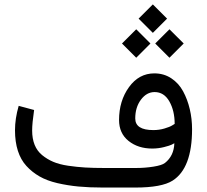

<svg xmlns="http://www.w3.org/2000/svg" viewBox="-20 -843 931 863"><path d="M667 -823.2 731 -759.3 667 -695.3 603 -759.3ZM741.7 -711.4 805.7 -647.5 741.7 -583.5 677.7 -647.5ZM592.3 -711.4 656.2 -647.5 592.3 -583.5 528.3 -647.5ZM442.9 0Q381.8 0 332.8 -4.6Q283.7 -9.3 237.5 -20Q191.4 -30.8 157.7 -50Q124 -69.3 98.6 -97.2Q73.2 -125 60.3 -165.3Q47.4 -205.6 47.4 -257.3Q47.4 -310.1 64 -367.2L133.3 -348.6Q124.5 -288.6 124.5 -256.3Q124.5 -219.7 135.7 -191.9Q147 -164.1 169.4 -145.8Q191.9 -127.4 219.2 -115.7Q246.6 -104 286.1 -98.1Q325.7 -92.3 362.8 -90.1Q399.9 -87.9 449.7 -87.9H590.8Q631.8 -87.9 669.9 -94Q708 -100.1 721.2 -110.4Q761.7 -142.1 763.7 -199.2Q759.3 -196.8 751.2 -192.6Q743.2 -188.5 717.3 -181.9Q691.4 -175.3 664.1 -175.3Q600.6 -175.3 557.9 -209.5Q515.1 -243.7 515.1 -303.7Q515.1 -389.6 559.8 -451.4Q604.5 -513.2 673.8 -513.2Q716.3 -513.2 749.8 -491.2Q783.2 -469.2 803 -432.6Q822.8 -396 833 -352.5Q843.3 -309.1 843.3 -262.2Q843.3 -86.9 755.9 -31.2Q707 0 587.9 0ZM587.9 -310.5Q587.9 -258.3 669.4 -258.3Q695.3 -258.3 719.2 -265.4Q743.2 -272.5 753.9 -279.3L765.1 -286.1Q765.1 -345.2 741.2 -387.2Q717.3 -429.2 674.8 -429.2Q639.2 -429.2 613.5 -395Q587.9 -360.8 587.9 -310.5Z"/></svg>

Font: Samim WOL
Style: WOL
Weight: 400
Foundry: DejaVu fonts team - Redesigned by Saber Rastikerdar
Version: Version 4.0.0